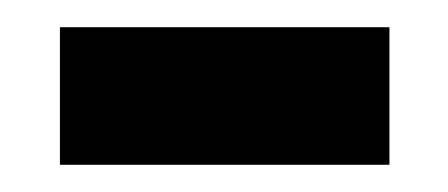

<svg xmlns="http://www.w3.org/2000/svg" viewBox="-20 -343 329 141"><path d="M24 -222V-323H266V-222Z"/></svg>

Font: Noto Serif Thai SemiCondensed
Style: Bold
Weight: 700
Width: 4
Designer: Monotype Design Team
Foundry: Monotype Imaging Inc.
Version: Version 2.002; ttfautohint (v1.8.4.7-5d5b)